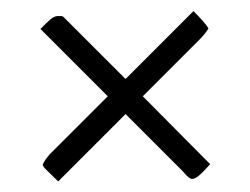

<svg xmlns="http://www.w3.org/2000/svg" viewBox="-20 -403 459 352"><path d="M334.7 -382.7Q356.1 -361.2 362.2 -351Q359.2 -344.9 348 -332.7L241.8 -226.5L365.3 -102L351 -86.7Q336.7 -72.4 329.6 -75.5Q323.5 -78.6 315.3 -88.8L210.2 -193.9L86.7 -70.4Q71.4 -85.7 65.3 -91.3Q59.2 -96.9 58.2 -101Q62.2 -110.2 71.4 -120.4L177.6 -226.5L54.1 -350Q66.3 -362.2 73 -367.9Q79.6 -373.5 85.7 -373.5H92.9Q93.9 -373.5 95.9 -372.4L210.2 -258.2Z"/></svg>

Font: Suravaram
Style: Regular
Weight: 400
Designer: Purushoth Kumar Guthula
Foundry: SiliconAndhra, USA.
Version: Version 1.0.4; ttfautohint (v1.2.42-39fb)